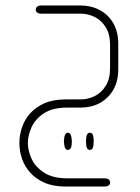

<svg xmlns="http://www.w3.org/2000/svg" viewBox="-20 -394 512 703"><path d="M82 130Q82 157 95.5 187Q109 217 141 238Q173 259 228 259H362Q373 259 378 263Q383 267 383 275Q383 281 378 285Q373 289 362 289H220Q175 289 143 275Q111 261 90.5 238Q70 215 60.5 187Q51 159 51 130Q51 101 60.5 72.5Q70 44 90.5 21Q111 -2 143 -16Q175 -30 220 -30H275Q302 -30 326.5 -42Q351 -54 367 -79.5Q383 -105 383 -143V-230Q383 -269 367 -294.5Q351 -320 326.5 -332Q302 -344 275 -344H131Q121 -344 116 -348Q111 -352 111 -359Q111 -365 116 -369.5Q121 -374 131 -374H275Q313 -374 344.5 -357.5Q376 -341 394.5 -309.5Q413 -278 413 -234V-140Q413 -96 394.5 -64.5Q376 -33 345 -16.5Q314 0 276 0H226Q172 0 140.5 21Q109 42 95.5 72Q82 102 82 130ZM214 121Q215 106 218.5 99Q222 92 228 92Q235 92 238.5 99Q242 106 243 121V125Q243 141 239 148Q235 155 228 155Q222 155 218.5 148Q215 141 214 125ZM295 121Q295 106 298.5 99Q302 92 309 92Q316 92 319.5 99Q323 106 323 121V125Q323 141 319.5 148Q316 155 309 155Q302 155 298.5 148Q295 141 295 125Z"/></svg>

Font: Beiruti ExtraLight
Style: Regular
Weight: 250
Designer: Arlette Boutros
Foundry: Boutros
Version: Version 1.41